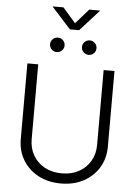

<svg xmlns="http://www.w3.org/2000/svg" viewBox="-69 -1152 865 1215"><g transform="rotate(5 364.0 -545.0)"><path d="M364.3 11.2Q282.2 11.2 219.7 -22.5Q157.2 -56.2 122.3 -114.5Q87.4 -172.9 87.4 -247.1V-727.5H156.2V-252Q156.2 -194.8 182.1 -149.9Q208 -105 254.9 -79.1Q301.8 -53.2 364.3 -53.2Q427.2 -53.2 473.6 -79.1Q520 -105 545.9 -149.9Q571.8 -194.8 571.8 -252V-727.5H640.6V-247.1Q640.6 -172.9 605.7 -114.5Q570.8 -56.2 508.5 -22.5Q446.3 11.2 364.3 11.2ZM468.8 -814.9Q449.7 -814.9 436 -828.4Q422.4 -841.8 422.4 -861.3Q422.4 -880.4 436 -893.6Q449.7 -906.7 468.8 -906.7Q487.8 -906.7 501.2 -893.3Q514.6 -879.9 514.6 -860.8Q514.6 -841.8 501.2 -828.4Q487.8 -814.9 468.8 -814.9ZM266.1 -814.9Q247.1 -814.9 233.4 -828.4Q219.7 -841.8 219.7 -861.3Q219.7 -880.4 233.4 -893.6Q247.1 -906.7 266.1 -906.7Q285.2 -906.7 298.6 -893.3Q312 -879.9 312 -860.8Q312 -841.8 298.6 -828.4Q285.2 -814.9 266.1 -814.9ZM283.7 -1100.6 365.7 -1006.8 447.8 -1100.6H514.6V-1097.2L395 -965.3H336.4L217.3 -1097.2V-1100.6Z"/></g></svg>

Font: Inter 17pt Light
Style: Regular
Weight: 300
Version: Version 4.001;git-66647c0bb